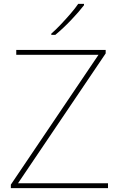

<svg xmlns="http://www.w3.org/2000/svg" viewBox="-20 -972 618 992"><path d="M538 0H36V-18L489 -689H64V-714H526V-696L73 -25H538ZM414 -945Q388 -911 347 -868Q306 -825 266 -792H245V-798Q268 -818 294.5 -846Q321 -874 345.5 -902.5Q370 -931 384 -952H414Z"/></svg>

Font: Noto Sans Sinhala UI Thin
Style: Regular
Weight: 100
Designer: Jelle Bosma - Monotype Design Team
Foundry: Monotype Imaging Inc.
Version: Version 2.006; ttfautohint (v1.8.4.7-5d5b)